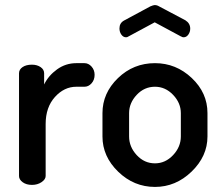

<svg xmlns="http://www.w3.org/2000/svg" viewBox="-20 -729 875 757"><path d="M313 -387H281Q233 -387 196.5 -346.5Q160 -306 160 -240V-35Q160 -22 144 -11Q128 0 106 0Q84 0 69.5 -10.5Q55 -21 55 -35V-440Q55 -455 69 -464.5Q83 -474 106 -474Q126 -474 140 -464.5Q154 -455 154 -440V-396Q171 -431 205 -455.5Q239 -480 281 -480H313Q329 -480 341 -466.5Q353 -453 353 -434Q353 -414 341 -400.5Q329 -387 313 -387Z M590 -641 486 -585Q482 -582 477 -582Q466 -582 458.5 -592.5Q451 -603 451 -617Q451 -638 469 -648L573 -704Q585 -709 590 -709Q599 -709 607 -704L711 -649Q730 -637 730 -616Q730 -603 722.5 -592.5Q715 -582 704 -582Q702 -582 698 -583Q696 -585 694 -585ZM591 -480Q674 -480 736 -421.5Q798 -363 798 -283V-191Q798 -113 735.5 -52.5Q673 8 591 8Q508 8 446 -52Q384 -112 384 -191V-283Q384 -362 445 -421Q506 -480 591 -480ZM693 -191V-283Q693 -323 662.5 -355Q632 -387 591 -387Q549 -387 519 -355Q489 -323 489 -283V-191Q489 -150 519 -117.5Q549 -85 591 -85Q632 -85 662.5 -117.5Q693 -150 693 -191Z"/></svg>

Font: AkaAcidDosis
Style: SemiBold
Weight: 600
Designer: Edgar Tolentino, Pablo Impallari, Igino Marini, Cyberella
Foundry: Edgar Tolentino, Pablo Impallari, Igino Marini, Cyberella
Version: Version 1.007